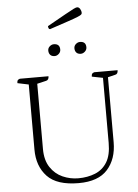

<svg xmlns="http://www.w3.org/2000/svg" viewBox="-66 -1087 825 1149"><g transform="rotate(-5 346.5 -512.5)"><path d="M360 12Q229 12 171 -49.5Q113 -111 113 -211V-602L46 -616Q46 -628 49.5 -633Q53 -638 63 -641H235Q235 -619 219 -615L164 -602V-210Q164 -143 192.5 -100Q221 -57 266 -37Q311 -17 360 -17Q416 -17 461.5 -35.5Q507 -54 533 -96.5Q559 -139 559 -212V-603L493 -616Q493 -628 496.5 -633Q500 -638 510 -641H650Q650 -618 634 -615L589 -604V-214Q589 -113 533.5 -50.5Q478 12 360 12ZM440 -758Q422 -758 413 -768Q404 -778 404 -794Q404 -809 415.5 -819Q427 -829 440 -829Q476 -829 476 -794Q476 -779 464.5 -768.5Q453 -758 440 -758ZM283 -758Q265 -758 256 -768Q247 -778 247 -794Q247 -809 258.5 -819Q270 -829 283 -829Q319 -829 319 -794Q319 -779 307.5 -768.5Q296 -758 283 -758ZM269 -921Q263 -921 260.5 -927Q258 -933 258 -940Q331 -981 368.5 -1002Q406 -1023 420.5 -1030Q435 -1037 441 -1037Q452 -1037 459 -1025.5Q466 -1014 466 -1001Q466 -996 461.5 -991.5Q457 -987 439 -979.5Q421 -972 381 -958.5Q341 -945 269 -921Z"/></g></svg>

Font: Petrona ExtraLight
Style: Regular
Weight: 200
Designer: Ringo R. Seeber
Foundry: Ringo R. Seeber
Version: Version 2.001; ttfautohint (v1.8.3)